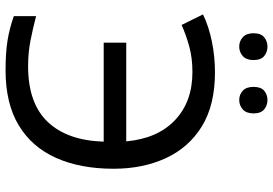

<svg xmlns="http://www.w3.org/2000/svg" viewBox="-162 -786 958 673"><g transform="rotate(90 316.5 -449.0)"><path d="M232 -645Q182 -645 141 -633.5Q100 -622 67 -607L30 -682Q71 -702 124 -713Q177 -724 233 -724Q348 -724 422.5 -678Q497 -632 534 -551.5Q571 -471 571 -369Q571 -252 533 -167Q495 -82 418.5 -36Q342 10 226 10Q164 10 121 3Q78 -4 36 -19V-97Q78 -86 121 -77.5Q164 -69 212 -69Q341 -69 406.5 -137.5Q472 -206 476 -334H129V-413H475Q465 -523 400.5 -584Q336 -645 232 -645ZM96 -859Q96 -885 110 -896.5Q124 -908 143 -908Q162 -908 176 -896.5Q190 -885 190 -859Q190 -834 176 -821.5Q162 -809 143 -809Q124 -809 110 -821.5Q96 -834 96 -859ZM284 -859Q284 -885 297.5 -896.5Q311 -908 330 -908Q349 -908 363 -896.5Q377 -885 377 -859Q377 -834 363 -821.5Q349 -809 330 -809Q311 -809 297.5 -821.5Q284 -834 284 -859Z"/></g></svg>

Font: Go Noto Current
Style: Regular
Weight: 400
Designer: Monotype Design Team
Foundry: Monotype Imaging Inc.
Version: Version 2.007; ttfautohint (v1.8) -l 8 -r 50 -G 200 -x 14 -D